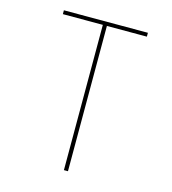

<svg xmlns="http://www.w3.org/2000/svg" viewBox="-109 -825 819 914"><g transform="rotate(15 300.0 -367.5)"><path d="M290 0V-716H93V-735H507V-716H310V0Z"/></g></svg>

Font: Iosevka Thin Extended
Style: Regular
Weight: 100
Width: 7
Monospace: yes
Designer: Belleve Invis
Foundry: Belleve Invis
Version: Version 32.5.0; ttfautohint (v1.8.4)